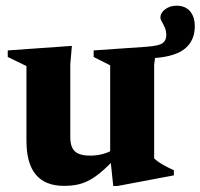

<svg xmlns="http://www.w3.org/2000/svg" viewBox="-20 -624 686 657"><path d="M220.5 -155Q220.5 -131.5 227.5 -117.8Q234.5 -104 249.5 -97.8Q264.5 -91.5 289 -91.5Q315 -91.5 338 -98.8Q361 -106 377 -118.5L391.5 -99.5Q358.5 -64 333.5 -41.8Q308.5 -19.5 287 -8Q265.5 3.5 244.5 7.8Q223.5 12 199.5 12Q134.5 12 102.5 -26.5Q70.5 -65 70.5 -142V-398L6.5 -429V-451.5L226 -467L220.5 -404.5ZM549 -503Q549 -518.5 544 -529.8Q539 -541 534 -549.5Q529 -558 529 -563.5Q529 -580.5 545.5 -592.5Q562 -604.5 584.5 -604.5Q613.5 -604.5 630 -585.8Q646.5 -567 646.5 -534Q646.5 -486 614 -458.5Q581.5 -431 510.5 -425.5L507.5 -402.5V-82Q513 -76.5 520.8 -71Q528.5 -65.5 537.8 -60.2Q547 -55 556.5 -50.2Q566 -45.5 575 -41.5V-24L382 12.5H367.5L357 -87V-400.5L300.5 -429V-451.5L481.5 -464Q524 -467 536.5 -476.5Q549 -486 549 -503Z"/></svg>

Font: Newsreader 36pt
Style: Bold
Weight: 700
Designer: Hugues Gentile
Foundry: Production Type
Version: Version 1.003